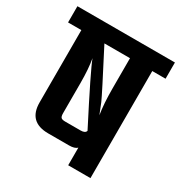

<svg xmlns="http://www.w3.org/2000/svg" viewBox="-172 -741 802 851"><g transform="rotate(30 229.5 -315.5)"><path d="M479 -631V-548H411V0H297V-90Q285 -78 256 -78H150Q48 -78 48 -178V-548H-20V-631ZM189 -161H268Q291 -161 295 -175Q171 -416 153 -465Q162 -415 162 -344V-189Q162 -172 167.5 -166.5Q173 -161 189 -161ZM297 -393V-548H166Q273 -342 284 -316Q295 -290 306 -261Q297 -315 297 -393Z"/></g></svg>

Font: Teko Medium
Style: Regular
Weight: 500
Designer: Manushi Parikh, Jonny Pinhorn
Foundry: Indian Type Foundry
Version: Version 1.106;PS 1.0;hotconv 1.0.78;makeotf.lib2.5.61930; tt